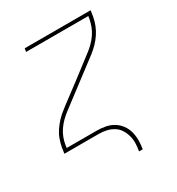

<svg xmlns="http://www.w3.org/2000/svg" viewBox="-165 -626 830 898"><g transform="rotate(-30 250.0 -177.5)"><path d="M324 165Q328 144 328.5 123Q329 102 323.5 82.5Q318 63 307.5 46.5Q297 30 280 19.5Q263 9 243 4.5Q223 0 202 0H16L21 -33Q25 -54 32.5 -74.5Q40 -95 53 -114Q66 -133 81.5 -149.5Q97 -166 116 -180L131 -192L231 -267L346 -355Q362 -367 377 -382Q392 -397 403.5 -414Q415 -431 422 -449.5Q429 -468 433 -488L435 -502H99L102 -520H458L453 -488Q449 -466 441 -445.5Q433 -425 420.5 -406Q408 -387 392 -370.5Q376 -354 358 -340L127 -165Q111 -153 96 -138Q81 -123 69.5 -106Q58 -89 51 -70.5Q44 -52 41 -33L39 -18H202Q226 -18 248.5 -13.5Q271 -9 290 2.5Q309 14 322.5 32Q336 50 342 72Q348 94 348 117.5Q348 141 344 165Z"/></g></svg>

Font: Iosevka Curly Thin
Style: Italic
Weight: 100
Italic angle: -9°
Monospace: yes
Designer: Belleve Invis
Foundry: Belleve Invis
Version: Version 22.1.2; ttfautohint (v1.8.4)